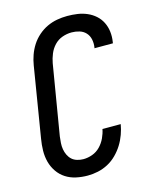

<svg xmlns="http://www.w3.org/2000/svg" viewBox="-113 -819 726 904"><g transform="rotate(-15 250.0 -367.5)"><path d="M202 8Q173 8 145.5 2Q118 -4 95.5 -18.5Q73 -33 57.5 -55.5Q42 -78 35 -104.5Q28 -131 28.5 -159.5Q29 -188 34 -217L90 -559Q94 -584 102.5 -608Q111 -632 125 -654Q139 -676 159.5 -694Q180 -712 203.5 -723Q227 -734 252 -738.5Q277 -743 302 -743Q327 -743 351.5 -739.5Q376 -736 398 -726.5Q420 -717 437.5 -701.5Q455 -686 465.5 -665Q476 -644 479 -619.5Q482 -595 478 -570Q478 -568 477.5 -566.5Q477 -565 477 -563H387Q387 -564 387.5 -565Q388 -566 388 -567Q391 -587 387 -606Q383 -625 370.5 -638.5Q358 -652 339.5 -657.5Q321 -663 302 -663Q279 -663 256.5 -655Q234 -647 217.5 -629.5Q201 -612 192 -590Q183 -568 179 -546L122 -204Q120 -188 119 -172.5Q118 -157 120.5 -142Q123 -127 129.5 -113.5Q136 -100 146.5 -90.5Q157 -81 172 -76.5Q187 -72 202 -72Q224 -72 246 -80Q268 -88 284.5 -105Q301 -122 311 -143.5Q321 -165 325 -186H414Q410 -162 401 -137Q392 -112 378 -89.5Q364 -67 344.5 -47.5Q325 -28 301.5 -15.5Q278 -3 252.5 2.5Q227 8 202 8Z"/></g></svg>

Font: Iosevka SS04 Medium Oblique
Style: Regular
Weight: 500
Italic angle: -9°
Monospace: yes
Designer: Belleve Invis
Foundry: Belleve Invis
Version: Version 19.0.0; ttfautohint (v1.8.4)